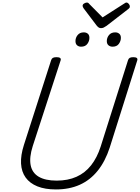

<svg xmlns="http://www.w3.org/2000/svg" viewBox="-20 -1462 1094 1501"><path d="M417 19Q332 19 272.5 -5Q213 -29 180.5 -74Q148 -119 144.5 -183.5Q141 -248 167 -329L380 -992Q384 -1004 393 -1009.5Q402 -1015 422 -1015Q441 -1015 449.5 -1009Q458 -1003 454 -990L236 -320Q208 -232 219.5 -171.5Q231 -111 282.5 -80.5Q334 -50 423 -50Q511 -50 578 -80Q645 -110 692 -169.5Q739 -229 767 -316L981 -992Q985 -1004 994 -1009.5Q1003 -1015 1022 -1015Q1061 -1015 1053 -990L838 -309Q803 -201 744 -127.5Q685 -54 603.5 -17.5Q522 19 417 19ZM614 -1097Q595 -1097 582.5 -1108Q570 -1119 570 -1141Q570 -1167 587 -1188Q604 -1209 635 -1209Q654 -1209 666.5 -1198.5Q679 -1188 679 -1166Q679 -1141 663 -1119Q647 -1097 614 -1097ZM860 -1097Q841 -1097 828 -1108Q815 -1119 815 -1141Q815 -1167 832 -1188Q849 -1209 881 -1209Q899 -1209 912 -1198.5Q925 -1188 925 -1166Q925 -1141 909 -1119Q893 -1097 860 -1097ZM968 -1442Q978 -1442 986.5 -1432Q995 -1422 995 -1413Q995 -1405 992.5 -1401Q990 -1397 985 -1393L813 -1260Q800 -1251 790.5 -1246.5Q781 -1242 769 -1242Q759 -1242 751 -1247.5Q743 -1253 735 -1263L633 -1398Q629 -1404 627.5 -1408.5Q626 -1413 626 -1417Q626 -1428 638 -1435Q650 -1442 659 -1442Q667 -1442 671 -1438.5Q675 -1435 681 -1428L782 -1326L943 -1429Q951 -1433 956.5 -1437.5Q962 -1442 968 -1442Z"/></svg>

Font: Playwrite US Trad Light
Style: Regular
Weight: 300
Designer: Veronika Burian, José Scaglione
Foundry: TypeTogether
Version: Version 1.003